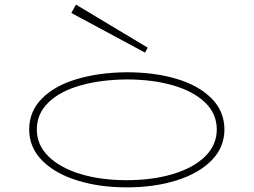

<svg xmlns="http://www.w3.org/2000/svg" viewBox="-20 -796 1095 829"><path d="M106 -237Q106 -315 161 -370.5Q216 -426 311.5 -454.5Q407 -483 527 -484Q647 -484 742.5 -455.5Q838 -427 893.5 -371Q949 -315 949 -237Q949 -160 893.5 -103.5Q838 -47 742 -17Q646 13 527 13Q409 13 313 -17Q217 -47 161.5 -103.5Q106 -160 106 -237ZM916 -237Q916 -305 865.5 -353.5Q815 -402 727 -427.5Q639 -453 527 -453Q415 -452 327 -427Q239 -402 189 -353.5Q139 -305 139 -237Q139 -170 189.5 -120.5Q240 -71 328 -44.5Q416 -18 527 -18Q638 -18 726.5 -44.5Q815 -71 865.5 -120.5Q916 -170 916 -237ZM308 -776 288 -740 606 -569 618 -590Z"/></svg>

Font: BioRhyme Expanded ExtraLight
Style: Regular
Weight: 275
Width: 7
Designer: Aoife Mooney
Foundry: Aoife Mooney Type
Version: Version 1.000